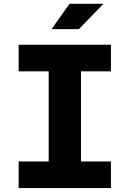

<svg xmlns="http://www.w3.org/2000/svg" viewBox="-20 -958 660 978"><path d="M75 0H545V-135.5H392.5V-594.5H545V-730H75V-594.5H228V-135.5H75ZM242.5 -809.5 334 -938.5H506.5L382 -809.5Z"/></svg>

Font: Monaspace Neon ExtraBold
Style: Regular
Weight: 800
Designer: Riley Cran & the Lettermatic Team
Foundry: Lettermatic
Version: Version 1.200 (Monaspace Neon)